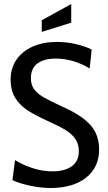

<svg xmlns="http://www.w3.org/2000/svg" viewBox="-20 -923 539 957"><path d="M42 -25 55 -125Q95 -100 144 -84.5Q193 -69 241 -69Q303 -69 338 -94.5Q373 -120 373 -169Q373 -204 356.5 -229Q340 -254 309 -273.5Q278 -293 222 -318Q156 -348 117.5 -373Q79 -398 56 -435Q33 -472 33 -527Q33 -583 62 -625.5Q91 -668 143.5 -691Q196 -714 263 -714Q314 -714 359.5 -703Q405 -692 437 -676L427 -582Q344 -631 258 -631Q200 -631 167 -607Q134 -583 134 -533Q134 -499 151.5 -476.5Q169 -454 200 -436.5Q231 -419 294 -390Q388 -348 431 -299.5Q474 -251 474 -178Q474 -89 409 -37.5Q344 14 232 14Q183 14 129.5 2.5Q76 -9 42 -25ZM188 -822 335 -903V-810L188 -764Z"/></svg>

Font: Cabin Condensed
Style: Regular
Weight: 400
Width: 3
Version: Version 2.001